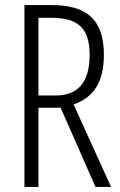

<svg xmlns="http://www.w3.org/2000/svg" viewBox="-20 -785 473 754"><path d="M184 -765H76V-51H131V-362H218L355 -51H416L269 -375C351 -403 388 -467 388 -570C388 -709 319 -765 184 -765ZM183 -715C289 -715 332 -672 332 -569C332 -458 282 -410 200 -410H131V-715Z"/></svg>

Font: Noto Sans Tamil UI ExtraCondensed Light
Style: Regular
Weight: 300
Width: 2
Designer: Jelle Bosma - Monotype Design Team
Foundry: Monotype Imaging Inc.
Version: Version 2.004